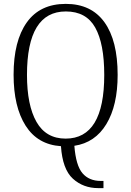

<svg xmlns="http://www.w3.org/2000/svg" viewBox="-20 -744 677 989"><path d="M294 9Q174 1 112 -96.5Q50 -194 50 -359Q50 -533 118 -628.5Q186 -724 319 -724Q450 -724 518 -629.5Q586 -535 586 -358Q586 -201 528 -105Q470 -9 363 7Q371 109 405 148.5Q439 188 499 188H513V225H486Q409 225 355.5 176.5Q302 128 294 9ZM517 -358Q517 -519 470.5 -602Q424 -685 319 -685Q119 -685 119 -358Q119 -202 168 -116Q217 -30 318 -30Q517 -30 517 -358Z"/></svg>

Font: Noto Serif NarrowLight
Style: Regular
Weight: 300
Width: 4
Designer: Monotype Design Team
Foundry: Monotype Imaging Inc.
Version: Version 1.001